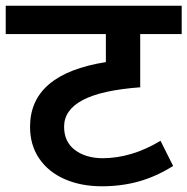

<svg xmlns="http://www.w3.org/2000/svg" viewBox="-40 -682 655 671"><path d="M450 -563V-378L451 -377Q315 -367 249.5 -332.5Q184 -298 184 -239Q184 -187 221 -158.5Q258 -130 317 -129Q420 -129 521 -190L565 -102Q506 -65 445.5 -48Q385 -31 316 -31Q243 -31 186 -56Q129 -81 97 -128Q65 -175 65 -239Q65 -423 330 -465V-563H-20V-662H595V-563Z"/></svg>

Font: MartelSansBold
Style: Bold
Weight: 700
Designer: Dan Reynolds and Mathieu Réguer
Foundry: Dan Reynolds and Mathieu Réguer
Version: Version 1.002; ttfautohint (v1.1) -l 5 -r 5 -G 72 -x 0 -D la